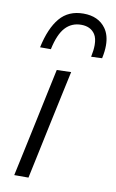

<svg xmlns="http://www.w3.org/2000/svg" viewBox="-87 -811 518 858"><g transform="rotate(10 172.0 -382.0)"><path d="M41 0Q53 -55 64 -107Q74.5 -158 88 -219.5L98.5 -269Q112.5 -334.5 123.5 -387.5Q134.5 -440 146.5 -495.5L211.5 -497.5Q199 -441 188 -388.5Q177 -336 162.5 -269L152 -219.5Q139 -158 128.2 -106.8Q117.5 -55.5 105.5 0ZM287.5 -580.5Q294 -611 294 -634.5Q294 -665.5 282.5 -683Q262.5 -713.5 219.5 -713.5Q176 -713.5 147.5 -682.5Q119 -651.5 104.5 -582.5H55.5Q74.5 -671.5 113.8 -718Q153 -764.5 221 -764.5Q289 -764.5 322.5 -718Q344 -688 344 -641Q344 -614.5 337 -582.5Z"/></g></svg>

Font: Heraclito Light
Style: Italic
Weight: 300
Italic angle: -12°
Designer: Kostas Bartsokas (font) & Cristiano Sobral (main changes)
Foundry: Kostas Bartsokas (font) & Cristiano Sobral (main changes)
Version: Version 1.00;July 8, 2020;FontCreator 13.0.0.2655 64-bit